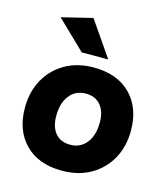

<svg xmlns="http://www.w3.org/2000/svg" viewBox="-113 -839 821 937"><g transform="rotate(15 298.0 -370.0)"><path d="M308 -517Q427 -517 494.5 -449Q562 -381 562 -265Q562 -186 528 -124Q494 -62 432 -26Q370 10 286 10Q168 10 100.5 -58Q33 -126 33 -241Q33 -321 67 -383Q101 -445 163 -481Q225 -517 308 -517ZM293 -123Q344 -123 374.5 -161.5Q405 -200 405 -265Q405 -321 378 -352.5Q351 -384 304 -384Q252 -384 221.5 -345.5Q191 -307 191 -242Q191 -186 217.5 -154.5Q244 -123 293 -123ZM231 -573 87 -712 243 -750 365 -573Z"/></g></svg>

Font: Livvic
Style: Bold
Weight: 700
Designer: Jacques Le Bailly, Baron von Fonthausen
Version: Version 1.001; ttfautohint (v1.8.2)